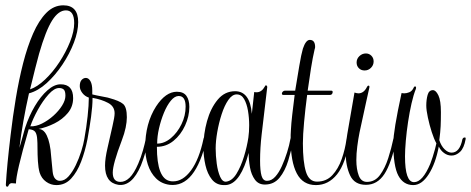

<svg xmlns="http://www.w3.org/2000/svg" viewBox="-20 -695 1771 722"><path d="M7 7Q2 7 2 -1Q6 -72 20 -188Q28 -256 39.5 -325.5Q51 -395 67 -457.5Q83 -520 104.5 -569Q126 -618 154 -646.5Q182 -675 218 -675Q274 -675 274 -612Q274 -577 258 -535Q242 -493 215 -452.5Q188 -412 155.5 -382.5Q123 -353 89 -344Q65 -238 53 -139Q57 -152 62 -170Q67 -188 74 -213Q89 -259 111 -296Q133 -333 158.5 -355.5Q184 -378 208 -378Q255 -378 255 -326Q255 -294 235 -270Q215 -246 185 -231Q155 -216 125 -210Q139 -210 149 -197Q164 -177 170 -132Q172 -111 174 -90Q176 -69 178 -49Q180 -31 187.5 -23Q195 -15 205 -15Q223 -15 238 -32Q253 -49 265 -74Q277 -99 285.5 -126Q294 -153 297 -172Q299 -180 303 -180Q308 -180 308.5 -177Q309 -174 309 -172Q300 -126 285 -87Q270 -48 247.5 -23.5Q225 1 192 1Q171 1 153.5 -11.5Q136 -24 129 -46Q124 -64 122.5 -89Q121 -114 121 -137Q121 -160 120 -170Q119 -190 112.5 -199Q106 -208 88 -209L86 -202Q40 -43 40 -5L27 -6Q16 -8 11 5Q10 7 7 7ZM93 -359Q120 -368 149.5 -396Q179 -424 203.5 -461.5Q228 -499 243.5 -538Q259 -577 259 -608Q259 -656 228 -656Q200 -656 176 -618Q152 -580 127 -493Q121 -471 112.5 -438Q104 -405 93 -359ZM94 -220Q115 -219 138 -230.5Q161 -242 181 -260Q201 -278 213.5 -298Q226 -318 226 -335Q226 -352 220 -358Q214 -364 202 -364Q184 -364 162.5 -340Q141 -316 122.5 -282.5Q104 -249 94 -220Z M425 0Q375 -8 375 -72Q375 -99 384.5 -139.5Q394 -180 403 -221Q407 -238 409 -250Q411 -262 411 -269Q411 -295 386.5 -308Q362 -321 328 -327Q328 -296 322.5 -256Q317 -216 309 -172Q308 -166 302 -166Q297 -166 297 -172Q305 -216 309.5 -258Q314 -300 314 -328Q299 -333 289.5 -345.5Q280 -358 280 -371Q280 -387 287 -394.5Q294 -402 303 -402Q313 -402 320 -390Q327 -378 327 -354V-340Q331 -339 344.5 -336Q358 -333 372.5 -330.5Q387 -328 392 -326Q429 -316 443 -304Q457 -292 457 -254Q457 -237 452.5 -215Q448 -193 438 -167Q404 -78 404 -46Q404 -11 433 -11Q451 -11 467.5 -27Q484 -43 500 -80Q510 -103 517.5 -129.5Q525 -156 528 -172Q529 -179 535 -179Q541 -179 540 -172Q533 -142 525.5 -117.5Q518 -93 510 -73Q476 7 425 0Z M618 0Q587 -4 566.5 -24.5Q546 -45 536 -76Q526 -107 526 -141Q526 -231 567 -295Q603 -350 645 -350Q670 -350 681 -334.5Q692 -319 692 -293Q692 -258 676 -223Q660 -188 632.5 -165.5Q605 -143 570 -143Q570 -23 620 -14Q624 -13 631 -13Q668 -13 698.5 -54.5Q729 -96 745 -172Q747 -182 752 -182Q758 -182 757 -172Q715 11 618 0ZM571 -155Q598 -155 622.5 -175.5Q647 -196 662.5 -228Q678 -260 678 -294Q678 -334 652 -334Q637 -334 622.5 -316.5Q608 -299 596.5 -271Q585 -243 578 -212.5Q571 -182 571 -155Z M822 1Q794 1 777 -20Q760 -41 752.5 -74Q745 -107 745 -141Q745 -191 758.5 -239.5Q772 -288 798.5 -320Q825 -352 864 -352Q920 -352 927 -267L936 -349Q939 -348 945 -348Q964 -348 976 -370Q977 -374 980 -374Q984 -374 985 -368L964 -190Q958 -139 958 -91Q958 -53 963.5 -34Q969 -15 984 -15Q1001 -15 1015 -30.5Q1029 -46 1040 -70.5Q1051 -95 1059.5 -122Q1068 -149 1072 -172Q1074 -183 1079 -183Q1085 -183 1084 -172Q1076 -131 1064 -91.5Q1052 -52 1031 -26.5Q1010 -1 976 -1Q952 -1 938.5 -19.5Q925 -38 920 -65.5Q915 -93 915 -120Q886 -10 836 0Q832 1 829 1Q826 1 822 1ZM831 -12Q853 -15 869.5 -42Q886 -69 897.5 -106.5Q909 -144 914 -178Q917 -199 917 -224Q917 -252 912.5 -278.5Q908 -305 898 -322.5Q888 -340 870 -340Q853 -340 838.5 -319Q824 -298 813.5 -265.5Q803 -233 797 -198.5Q791 -164 791 -137Q791 -110 795 -80Q799 -50 808 -30Q817 -10 831 -12Z M1168 1Q1119 1 1096 -43Q1073 -87 1073 -170Q1073 -179 1073 -188Q1073 -197 1074 -207Q1075 -229 1079 -264Q1083 -299 1088 -338H1046Q1040 -338 1040 -343Q1040 -347 1043.5 -350.5Q1047 -354 1051 -354H1090Q1098 -403 1105.5 -447.5Q1113 -492 1119 -512Q1130 -545 1145 -545Q1165 -545 1165 -518Q1165 -515 1163 -509Q1156 -479 1149.5 -438.5Q1143 -398 1137 -354H1226Q1231 -354 1231 -349Q1231 -345 1228.5 -341.5Q1226 -338 1221 -338H1135Q1128 -285 1123.5 -236Q1119 -187 1119 -156Q1119 -86 1130.5 -49Q1142 -12 1172 -12Q1207 -12 1229.5 -36Q1252 -60 1265 -97Q1278 -134 1283 -172Q1285 -183 1290 -183Q1297 -183 1295 -172Q1280 -80 1247.5 -39.5Q1215 1 1168 1Z M1356 0Q1313 0 1296.5 -35.5Q1280 -71 1280 -120Q1280 -155 1286 -191Q1298 -263 1313 -347Q1322 -344 1328 -344Q1348 -344 1360 -368Q1362 -373 1366 -373Q1370 -373 1369 -366Q1365 -350 1356 -307.5Q1347 -265 1332 -197Q1327 -172 1323.5 -144.5Q1320 -117 1320 -93Q1320 -59 1329 -35Q1338 -11 1360 -11Q1390 -11 1409 -37Q1428 -63 1440 -100.5Q1452 -138 1459 -172Q1460 -179 1466 -179Q1471 -179 1471 -172Q1452 -81 1425.5 -40.5Q1399 0 1356 0ZM1351 -430Q1338 -430 1329.5 -438.5Q1321 -447 1321 -460Q1321 -474 1331.5 -484Q1342 -494 1356 -494Q1368 -494 1376.5 -485.5Q1385 -477 1385 -464Q1385 -450 1375 -440Q1365 -430 1351 -430Z M1534 1Q1497 1 1478 -34.5Q1459 -70 1459 -157Q1459 -202 1490 -345Q1492 -345 1494.5 -344.5Q1497 -344 1500 -344Q1509 -344 1519 -348Q1529 -352 1535 -364Q1537 -370 1541 -370Q1546 -370 1544 -361Q1535 -339 1527.5 -306Q1520 -273 1514.5 -236.5Q1509 -200 1506 -165.5Q1503 -131 1503 -107Q1503 -10 1537 -10Q1569 -10 1598 -79Q1602 -89 1607 -104.5Q1612 -120 1616 -135Q1620 -150 1621 -156Q1612 -172 1603.5 -198.5Q1595 -225 1589 -253Q1583 -281 1583 -298Q1583 -320 1588 -338Q1593 -356 1608 -356Q1619 -356 1628.5 -336.5Q1638 -317 1638 -273Q1638 -242 1637 -220.5Q1636 -199 1632 -168Q1639 -146 1652 -133.5Q1665 -121 1678 -121Q1709 -121 1719 -172Q1722 -178 1727 -178Q1731 -178 1731 -176Q1731 -174 1731 -172Q1725 -138 1710 -124Q1695 -110 1678 -110Q1663 -110 1650 -119.5Q1637 -129 1630 -144Q1618 -80 1592 -39.5Q1566 1 1534 1Z"/></svg>

Font: Updock
Style: Regular
Weight: 400
Designer: Robert E. Leuschke
Foundry: Robert E. Leuschke
Version: Version 1.010; ttfautohint (v1.8.4.7-5d5b)